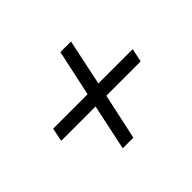

<svg xmlns="http://www.w3.org/2000/svg" viewBox="-109 -701 819 819"><g transform="rotate(-45 300.0 -292.0)"><path d="M223 -53 267 -261H60L72 -322H280L325 -531H389L345 -322H552L539 -261H332L287 -53Z"/></g></svg>

Font: Geist Mono Light
Style: Italic
Weight: 300
Italic angle: -12°
Monospace: yes
Designer: Basement.studio, Andrés Briganti, Mateo Zaragoza
Foundry: Basement.studio, Vercel, Andrés Briganti, Guido Ferreyra, Mateo Zaragoza
Version: Version 1.500; ttfautohint (v1.8.4.7-5d5b)